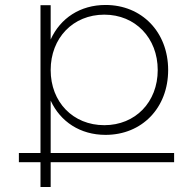

<svg xmlns="http://www.w3.org/2000/svg" viewBox="-20 -542 787 773"><path d="M681 74H184V-137C223 -52 303 1 405 1C552 1 657 -108 657 -260C657 -413 551 -522 405 -522C303 -522 223 -469 184 -383V-521H143V74H56V111H143V211H184V111H681ZM400 -483C525 -483 615 -389 615 -260C615 -131 525 -38 400 -38C274 -38 184 -131 184 -260C184 -389 274 -483 400 -483Z"/></svg>

Font: Montserrat arm ExtraLight
Style: Regular
Weight: 275
Designer: Julieta Ulanovsky
Foundry: Julieta Ulanovsky
Version: Version 6.000;PS 006.000;hotconv 1.0.88;makeotf.lib2.5.64775